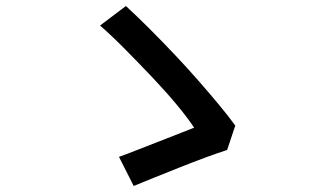

<svg xmlns="http://www.w3.org/2000/svg" viewBox="-20 -671 1040 639"><path d="M736 -172Q705 -162 663 -146.5Q621 -131 576 -113Q531 -95 491 -79Q451 -63 425 -52L376 -149Q399 -157 433 -170.5Q467 -184 503.5 -198Q540 -212 572.5 -225Q605 -238 626 -246Q606 -277 569.5 -321Q533 -365 487.5 -413Q442 -461 396.5 -507Q351 -553 313 -586L399 -651Q437 -616 479 -574Q521 -532 563 -487.5Q605 -443 643 -399.5Q681 -356 712 -318.5Q743 -281 763 -253Z"/></svg>

Font: Noto Sans SC Thin Medium
Style: Regular
Weight: 500
Version: Version 2.004-H2;hotconv 1.0.118;makeotfexe 2.5.65603